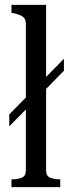

<svg xmlns="http://www.w3.org/2000/svg" viewBox="-20 -767 291 787"><path d="M18 -249V-298L242 -526V-477ZM169 -747V-68Q169 -46 185 -39Q201 -32 226 -32H227V0H27V-32H29Q54 -32 70 -39Q86 -46 86 -68V-668Q86 -683 80.5 -691Q75 -699 64 -704Q53 -709 36 -713L27 -714V-747Z"/></svg>

Font: Roboto Serif 120pt ExtraCondensed
Style: Regular
Weight: 400
Width: 2
Designer: Greg Gazdowicz
Foundry: Commercial Type
Version: Version 1.008